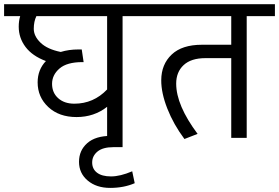

<svg xmlns="http://www.w3.org/2000/svg" viewBox="-35 -667 1350 929"><path d="M483.3 0V-150.2Q420.1 -100.6 335.4 -100.6Q250.8 -100.6 198.9 -148.9Q147.1 -197.2 147.1 -268.5Q147.1 -329.6 187.1 -371.6Q121.8 -395.9 88.7 -439.6Q55.6 -483.3 55.6 -537.9Q55.6 -565.7 62.7 -589H-15.2V-646.6H694.6V-589H558.1V0ZM324.6 -165.3Q417.6 -165.3 483.3 -234.1V-589H141.1Q128.4 -563.2 128.4 -527.6Q128.4 -491.9 161.3 -460.3Q194.1 -428.7 258.8 -415.6Q297.8 -427.7 344.3 -427.7H360.5L369.6 -366.5H363.5Q288.7 -366.5 252.8 -335.4Q216.9 -304.3 216.9 -261.4Q216.9 -218.4 246.5 -191.9Q276 -165.3 324.6 -165.3Z M502.5 -9.6Q531.9 -9.6 558.1 -8.1V45H513.7Q462.6 45 436.8 66.2Q411 87.5 411 119.1Q411 150.7 434.5 168.6Q458 186.6 502.3 186.6Q546.5 186.6 604.7 161.8L616.8 219.4Q564.2 242.2 498 242.2Q431.7 242.2 389.5 206.8Q347.3 171.4 347.3 116Q347.3 60.7 387.3 25.5Q427.2 -9.6 502.5 -9.6Z M941.9 -450.5H1083.9V-589H664.3V-646.6H1295.2V-589H1158.7V0H1083.9V-385.7H959Q889.8 -385.7 853.6 -352.1Q817.5 -318.5 817.5 -262.4Q817.5 -157.7 921.1 -19.2L857.4 5.6Q804.9 -64.7 774.8 -141.1Q744.7 -217.4 745.2 -279.6Q745.7 -355.9 795.8 -403.2Q845.8 -450.5 941.9 -450.5Z"/></svg>

Font: KhulaRegular
Style: Regular
Weight: 400
Designer: Erin McLaughlin, Steve Matteson
Version: Version 1.001;PS 1.0;hotconv 1.0.72;makeotf.lib2.5.5900; ttf